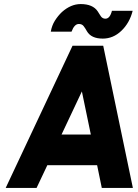

<svg xmlns="http://www.w3.org/2000/svg" viewBox="-20 -925 680 945"><path d="M486 -735Q537 -735 577 -773Q618 -812 633 -872H531Q521 -833 499 -833Q485 -833 477 -844Q473 -849 469.5 -855.5Q466 -862 461 -869Q437 -905 377 -905Q329 -905 285 -866Q265 -847 250 -823Q235 -799 230 -769H332Q346 -807 368 -807Q384 -807 392 -796Q396 -791 400 -784.5Q404 -778 408 -771Q429 -735 486 -735ZM283 -263 383 -475 427 -263ZM213 -112H458L481 0H634L488 -700H337L8 0H160Z"/></svg>

Font: Unageo
Style: ExtraBold-Italic
Weight: 800
Designer: Richard Sepsi
Foundry: Richard Sepsi
Version: Version 2.000